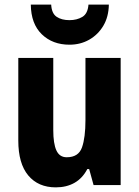

<svg xmlns="http://www.w3.org/2000/svg" viewBox="-20 -799 601 829"><path d="M501 -549V0H384L365 -69H357Q336 -29 301.5 -9.5Q267 10 221 10Q145 10 102 -41.5Q59 -93 59 -192V-549H210V-237Q210 -179 223.5 -149.5Q237 -120 268 -120Q319 -120 334 -162.5Q349 -205 349 -281V-549ZM450 -779Q449 -726 426 -687.5Q403 -649 365 -627.5Q327 -606 280 -606Q207 -606 160.5 -651Q114 -696 113 -779H201Q203 -741 224.5 -726.5Q246 -712 280 -712Q312 -712 335.5 -726Q359 -740 362 -779Z"/></svg>

Font: Noto Sans Tamil Condensed ExtraBold
Style: Regular
Weight: 800
Width: 3
Designer: Jelle Bosma - Monotype Design Team
Foundry: Monotype Imaging Inc.
Version: Version 2.004; ttfautohint (v1.8.4.7-5d5b)